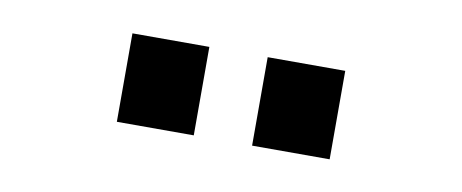

<svg xmlns="http://www.w3.org/2000/svg" viewBox="-30 -880 710 295"><g transform="rotate(10 325.0 -732.0)"><path d="M370 -801H491V-663H370ZM159 -801H279V-663H159Z"/></g></svg>

Font: Biryani
Style: Bold
Weight: 700
Designer: Dan Reynolds and Mathieu Reguer
Foundry: Dan Reynolds and Mathieu Reguer
Version: Version 1.004; ttfautohint (v1.1) -l 5 -r 5 -G 72 -x 0 -D la